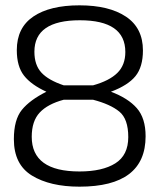

<svg xmlns="http://www.w3.org/2000/svg" viewBox="-20 -690 600 720"><path d="M516 -501Q516 -439 488 -404.5Q460 -370 396 -346Q460 -322 493 -284.5Q526 -247 526 -179Q526 10 278 10Q168 10 100 -31.5Q32 -73 32 -168Q32 -241 62 -278Q92 -315 154 -346Q97 -372 70 -406.5Q43 -441 43 -502Q43 -586 105 -628Q167 -670 278 -670Q389 -670 452.5 -627.5Q516 -585 516 -501ZM278 -47Q364 -47 412.5 -77.5Q461 -108 461 -176Q461 -244 427.5 -271.5Q394 -299 329 -316H219Q159 -300 129 -268Q99 -236 99 -177Q99 -47 278 -47ZM450 -495Q450 -614 279.5 -614Q109 -614 109 -496Q109 -446 135.5 -417.5Q162 -389 219 -370H329Q390 -387 420 -416.5Q450 -446 450 -495Z"/></svg>

Font: Titillium Web Light
Style: Regular
Weight: 300
Version: Version 1.002;PS 57.000;hotconv 1.0.70;makeotf.lib2.5.55311